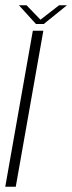

<svg xmlns="http://www.w3.org/2000/svg" viewBox="-23 -711 275 731"><path d="M-3 0H37L142 -594H102ZM114 -619.5H143.5L232 -691H202L131 -636L78 -691H49Z"/></svg>

Font: Anybody SemiCondensed ExtraLight
Style: Italic
Weight: 250
Width: 4
Italic angle: -10°
Version: Version 1.113;gftools[0.9.25]